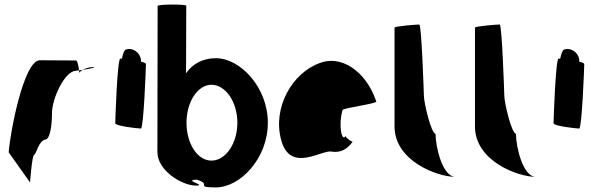

<svg xmlns="http://www.w3.org/2000/svg" viewBox="-20 -810 2602 838"><path d="M18 -145 111 -14C111 -6 119 -135 130 -135C140 -142 148 -194 178 -201C197 -201 207 -258 207 -318C207 -378 262 -501 312 -501C312 -501 317 -502 325 -503C323 -520 318 -546 312 -546C312 -546 207 -547 154 -547C83 -547 23 -225 18 -145ZM325 -503C326 -498 326 -494 326 -491C326 -494 332 -500 341 -505C335 -504 330 -504 325 -503ZM341 -505C371 -510 410 -517 383 -517C367 -517 352 -511 341 -505Z M483 -272C483 -260 582 -249 595 -249C607 -249 617 -518 617 -530C617 -534 608 -538 595 -541C596 -548 595 -556 591 -564C581 -588 553 -602 530 -594C524 -594 517 -578 512 -554H505C492 -554 483 -284 483 -272Z M667 -146C667 -66 774 0 835 0C889 0 775 -23 838 -26C908 -6 827 8 922 8C1028 8 1149 -118 1149 -274C1149 -430 1028 -556 922 -556C867 -556 820 -532 792 -490L793 -785C793 -792 668 -792 668 -784ZM794 -274C794 -366 843 -440 903 -440C964 -440 1016 -366 1016 -274C1016 -184 965 -109 903 -109C841 -109 794 -184 794 -274Z M1208 -196C1249 -52 1388 -160 1429 -148C1461 -144 1490 -152 1519 -191C1511 -193 1486 -212 1488 -217C1474 -188 1455 -257 1475 -330C1483 -340 1632 -358 1622 -368C1575 -506 1464 -570 1376 -535C1257 -493 1167 -341 1208 -196ZM1488 -217C1488 -217 1488 -218 1488 -218C1488 -218 1488 -217 1488 -217ZM1520 -192 1519 -191C1521 -191 1521 -191 1520 -190Z M1702 -258C1702 -108 1888 -38 1968 -38C1912 -38 1881 -167 1881 -226C1862 -227 1830 -361 1830 -394C1830 -401 1820 -703 1810 -703C1800 -703 1702 -696 1702 -689Z M2053 -258C2053 -108 2239 -38 2319 -38C2263 -38 2232 -167 2232 -226C2213 -227 2181 -361 2181 -394C2181 -401 2171 -703 2161 -703C2151 -703 2053 -696 2053 -689Z M2396 -272C2396 -260 2495 -249 2508 -249C2520 -249 2530 -518 2530 -530C2530 -534 2521 -538 2508 -541C2509 -548 2508 -556 2504 -564C2494 -588 2466 -602 2443 -594C2437 -594 2430 -578 2425 -554H2418C2405 -554 2396 -284 2396 -272Z"/></svg>

Font: Ampere
Style: SCSuCnd
Weight: 400
Version: Version 1